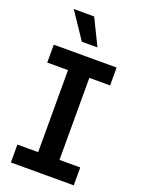

<svg xmlns="http://www.w3.org/2000/svg" viewBox="-176 -1038 820 1114"><g transform="rotate(20 234.0 -480.5)"><path d="M427.9 0H39.8V-110.4H168V-616.8H39.8V-727.3H427.9V-616.8H299.7V-110.4H427.9ZM283.4 -799H187.1L78.1 -961.3H204.2Z"/></g></svg>

Font: Linik Sans SemiBold
Style: Regular
Weight: 600
Designer: Fonts by Rasmus Andersson / Changes by Cristiano Sobral with parts from Marc Monis
Foundry: rsms
Version: Version 3.020; ttfautohint (v1.6)